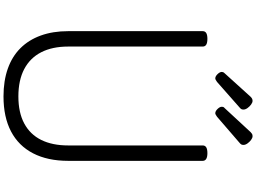

<svg xmlns="http://www.w3.org/2000/svg" viewBox="-203 -1241 1463 1097"><g transform="rotate(90 528.5 -692.5)"><path d="M531 19Q442 19 372.5 -5.5Q303 -30 255.5 -77.5Q208 -125 183 -194Q158 -263 158 -351V-1119Q158 -1133 169 -1139.5Q180 -1146 202 -1146Q224 -1146 235 -1139.5Q246 -1133 246 -1119V-351Q246 -260 278.5 -196.5Q311 -133 374.5 -99.5Q438 -66 531 -66Q623 -66 685.5 -99.5Q748 -133 779.5 -196.5Q811 -260 811 -351V-1119Q811 -1133 822 -1139.5Q833 -1146 855 -1146Q899 -1146 899 -1119V-351Q899 -233 856 -150Q813 -67 731 -24Q649 19 531 19ZM428 -1191Q416 -1191 403.5 -1204Q391 -1217 391 -1228Q391 -1232 392.5 -1236Q394 -1240 400 -1246L533 -1393Q538 -1398 543.5 -1401Q549 -1404 556 -1404Q566 -1404 577.5 -1395.5Q589 -1387 597.5 -1375Q606 -1363 606 -1352Q606 -1345 603.5 -1340Q601 -1335 591 -1327L448 -1201Q442 -1197 437 -1194Q432 -1191 428 -1191ZM627 -1191Q615 -1191 602.5 -1204Q590 -1217 590 -1228Q590 -1232 591 -1236Q592 -1240 599 -1246L735 -1393Q740 -1398 745 -1401Q750 -1404 758 -1404Q768 -1404 779.5 -1395.5Q791 -1387 799.5 -1375Q808 -1363 808 -1352Q808 -1345 805.5 -1340Q803 -1335 793 -1327L647 -1201Q641 -1197 636 -1194Q631 -1191 627 -1191Z"/></g></svg>

Font: Playwrite BR
Style: Regular
Weight: 400
Designer: Veronika Burian, José Scaglione
Foundry: TypeTogether
Version: Version 1.002